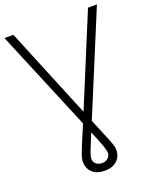

<svg xmlns="http://www.w3.org/2000/svg" viewBox="-182 -802 898 1107"><g transform="rotate(-20 266.5 -248.5)"><path d="M38.1 -707 266.6 -151.9 496.1 -707H550.8L293.5 -86.4L295.9 -80.1Q318.8 -23.4 329.1 0Q352.5 55.2 360.8 78.6Q369.1 102.1 369.1 118.2Q369.1 159.7 341.6 184.8Q314 210 266.6 210Q219.2 210 191.7 185.1Q164.1 160.2 164.1 118.2Q164.1 101.1 172.4 77.1Q180.7 53.2 204.1 -2.9Q213.9 -24.4 234.4 -74.2L240.7 -89.8L-16.6 -707ZM266.6 163.1Q289.1 163.1 303.2 150.4Q317.4 137.7 317.4 119.1Q317.4 103.5 306.9 73.7Q296.4 43.9 267.6 -24.9Q236.3 49.8 226.1 77.1Q215.8 104.5 215.8 119.1Q215.8 138.2 230 150.6Q244.1 163.1 266.6 163.1Z"/></g></svg>

Font: Pretendard Std ExtraLight
Style: Regular
Weight: 200
Designer: Base glyphs from Inter by Rasmus Andersson; Hangeul glyphs from Noto Sans CJK(Source Han Sans) by Jang Soo-young and Kan
Foundry: Kil Hyung-jin
Version: Version 1.309